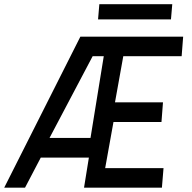

<svg xmlns="http://www.w3.org/2000/svg" viewBox="-50 -870 892 890"><path d="M-30.5 0 322.5 -700H799L792 -609.5H521.5L483 -395.5H705.5L698.5 -304.5H476L437.5 -90.5H708L700.5 0H339.5L362 -139.5H139L66 0ZM179.5 -230.5H369.5L431 -609.5H379.5ZM410.5 -850.5H748.5L742.5 -780H404.5Z"/></svg>

Font: Urbanist Medium
Style: Italic
Weight: 500
Italic angle: -8°
Designer: Corey Hu
Foundry: Corey Hu
Version: Version 1.330; ttfautohint (v1.8.4.7-5d5b)